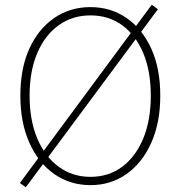

<svg xmlns="http://www.w3.org/2000/svg" viewBox="-20 -769 754 811"><path d="M89 22 64 4 621 -749 647 -730ZM362 13Q276 13 209 -34Q142 -81 104 -166Q66 -251 66 -365Q66 -480 104 -563.5Q142 -647 209 -693Q276 -739 362 -739Q448 -739 514.5 -693Q581 -647 619 -563.5Q657 -480 657 -365Q657 -251 619 -166Q581 -81 514.5 -34Q448 13 362 13ZM362 -22Q439 -22 496 -64.5Q553 -107 585 -184Q617 -261 617 -365Q617 -469 585 -545Q553 -621 496 -662.5Q439 -704 362 -704Q286 -704 228 -662.5Q170 -621 137.5 -545Q105 -469 105 -365Q105 -261 137.5 -184Q170 -107 228 -64.5Q286 -22 362 -22Z"/></svg>

Font: Noto Sans KR Thin Thin
Style: Regular
Weight: 250
Version: Version 2.004-H2;hotconv 1.0.118;makeotfexe 2.5.65603